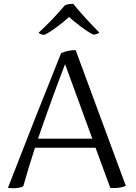

<svg xmlns="http://www.w3.org/2000/svg" viewBox="-20 -986 719 1015"><path d="M22 7Q55 -77 92 -172.5Q129 -268 166.5 -362.5Q204 -457 239.5 -545.5Q275 -634 303 -705Q320 -713 340 -717Q360 -721 380 -721L645 -4Q636 1 620 4.5Q604 8 582 8Q577 8 572.5 8Q568 8 563 7L485 -205H165Q130 -98 103 -1Q94 4 79.5 6.5Q65 9 50 9Q41 9 34 8.5Q27 8 22 7ZM324 -647Q289 -556 252.5 -455.5Q216 -355 181 -253H468ZM367 -966Q395 -931 432.5 -890Q470 -849 505 -814Q500 -809 491 -806Q482 -803 474 -803Q458 -810 441 -821.5Q424 -833 407 -845.5Q390 -858 374 -871.5Q358 -885 345 -896Q332 -884 315.5 -870.5Q299 -857 281.5 -844Q264 -831 247 -820Q230 -809 215 -802Q207 -802 198 -804.5Q189 -807 184 -813Q221 -847 256.5 -884Q292 -921 322 -957Q330 -962 344 -964Q358 -966 367 -966Z"/></svg>

Font: Gotu
Style: Regular
Weight: 400
Designer: Sarang Kulkarni & Kailash Malviya
Foundry: Ek Type
Version: Version 2.320;hotconv 1.0.109;makeotfexe 2.5.65596; ttfautoh